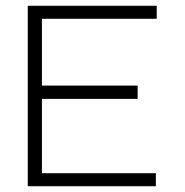

<svg xmlns="http://www.w3.org/2000/svg" viewBox="-20 -644 640 664"><path d="M76 0V-624H522V-579H125V-348H456V-302H125V-45H519V0Z"/></svg>

Font: Inconsolata Expanded Light
Style: Regular
Weight: 300
Width: 7
Monospace: yes
Designer: Raph Levien, Cyreal, Brenton Simpson
Foundry: Raph Levien, Cyreal, Google
Version: Version 3.001; ttfautohint (v1.8.2.53-6de2)